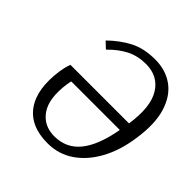

<svg xmlns="http://www.w3.org/2000/svg" viewBox="-178 -798 948 948"><g transform="rotate(45 295.5 -324.5)"><path d="M376 -659Q449 -659 502 -621Q555 -583 578 -507.5Q601 -432 584 -319Q570 -220 529.5 -146Q489 -72 428.5 -31Q368 10 292 10Q172 10 117.5 -66.5Q63 -143 83 -284Q88 -314 93 -329Q98 -344 98 -344H507Q527 -475 486 -543Q445 -611 359 -611Q303 -611 258 -588.5Q213 -566 169 -521L136 -552Q186 -601 241.5 -630Q297 -659 376 -659ZM498 -289H159Q159 -289 157 -281Q155 -273 154 -265Q138 -152 177.5 -95Q217 -38 291 -38Q374 -38 424.5 -100Q475 -162 498 -289Z"/></g></svg>

Font: Arsenal SC
Style: Italic
Weight: 400
Italic angle: -9.10001°
Designer: Andrij Shevchenko
Foundry: Stairsfor
Version: Version 2.001; ttfautohint (v1.8.4.7-5d5b)